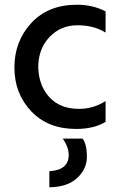

<svg xmlns="http://www.w3.org/2000/svg" viewBox="-20 -536 511 813"><path d="M330 51Q348 76 348 127.5Q348 179 307 217.5Q266 256 189 257V189Q271 184 271 120Q271 88 246 51ZM315 -75Q375 -75 427 -108V-20Q378 10 302 10Q183 10 112 -65Q41 -140 41 -250.5Q41 -361 112.5 -438.5Q184 -516 306 -516Q372 -516 427 -488V-398Q378 -429 307.5 -429Q237 -429 189.5 -379Q142 -329 142 -251Q144 -174 189 -124.5Q234 -75 315 -75Z"/></svg>

Font: Hind Medium
Style: Regular
Weight: 500
Designer: Manushi Parikh, Satya Rajpurohit
Foundry: Indian Type Foundry
Version: Version 1.201;PS 1.0;hotconv 1.0.78;makeotf.lib2.5.61930; tt